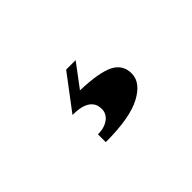

<svg xmlns="http://www.w3.org/2000/svg" viewBox="-40 -190 629 629"><g transform="rotate(-45 274.5 124.0)"><path d="M257.8 168Q257.8 113.8 175.8 113.8L266.1 -5.9H310.1L250 74.2Q335 76.7 372.1 95Q409.2 113.3 409.2 154.8Q409.2 196.8 355.7 225.3Q302.2 253.9 189.9 253.9V217.8Q219.7 217.8 238.8 203.9Q257.8 189.9 257.8 168Z"/></g></svg>

Font: Copperplate CC
Style: Bold
Weight: 700
Designer: indestructible type*
Foundry: Cowboy Collective
Version: Version 1.000